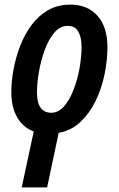

<svg xmlns="http://www.w3.org/2000/svg" viewBox="-20 -571 514 831"><path d="M126 -2Q80 -19 54.5 -63Q29 -107 29 -173Q29 -218 38.5 -270Q48 -322 67 -371.5Q86 -421 116 -462Q146 -503 188 -527Q230 -551 285 -551Q359 -551 402 -502.5Q445 -454 445 -367Q445 -310 432.5 -249Q420 -188 394 -134.5Q368 -81 328.5 -43.5Q289 -6 234 4L184 240H74ZM202 -83Q233 -83 257 -110.5Q281 -138 298 -181.5Q315 -225 324 -274.5Q333 -324 333 -369Q333 -409 319 -434Q305 -459 273 -459Q240 -459 215 -429.5Q190 -400 173.5 -354.5Q157 -309 148.5 -260Q140 -211 140 -172Q140 -83 202 -83Z"/></svg>

Font: Noto Sans Condensed SemiBold
Style: Italic
Weight: 600
Width: 3
Italic angle: -12°
Designer: Monotype Design Team
Foundry: Monotype Imaging Inc.
Version: Version 2.013; ttfautohint (v1.8.4.7-5d5b)